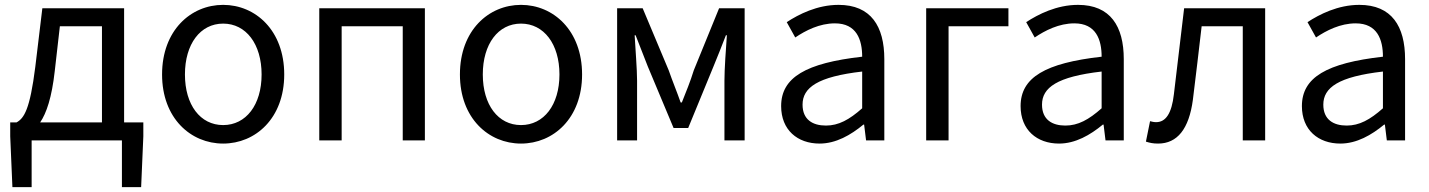

<svg xmlns="http://www.w3.org/2000/svg" viewBox="-20 -577 5874 789"><path d="M110 0H481V192H560L569 -17V-74H490V-543H154L125 -302C103 -127 79 -91 48 -74H22V-17L31 192H110ZM145 -74C171 -112 193 -177 205 -285L226 -469H399V-74Z M897 13C1030 13 1148 -91 1148 -271C1148 -452 1030 -557 897 -557C764 -557 646 -452 646 -271C646 -91 764 13 897 13ZM897 -63C803 -63 740 -146 740 -271C740 -396 803 -480 897 -480C991 -480 1055 -396 1055 -271C1055 -146 991 -63 897 -63Z M1292 0H1384V-469H1635V0H1726V-543H1292Z M2121 13C2254 13 2372 -91 2372 -271C2372 -452 2254 -557 2121 -557C1988 -557 1870 -452 1870 -271C1870 -91 1988 13 2121 13ZM2121 -63C2027 -63 1964 -146 1964 -271C1964 -396 2027 -480 2121 -480C2215 -480 2279 -396 2279 -271C2279 -146 2215 -63 2121 -63Z M2516 0H2598V-245C2598 -293 2591 -376 2588 -432H2592C2608 -390 2626 -344 2642 -304L2748 -51H2808L2912 -304C2928 -344 2947 -389 2963 -432H2967C2963 -376 2957 -293 2957 -245V0H3040V-543H2935L2831 -288C2817 -242 2799 -199 2782 -156H2777C2762 -199 2744 -242 2728 -288L2621 -543H2516Z M3348 13C3415 13 3476 -22 3528 -65H3531L3539 0H3614V-334C3614 -469 3559 -557 3426 -557C3338 -557 3262 -518 3213 -486L3248 -423C3291 -452 3348 -481 3411 -481C3500 -481 3523 -414 3523 -344C3292 -318 3190 -259 3190 -141C3190 -43 3257 13 3348 13ZM3374 -61C3320 -61 3278 -85 3278 -147C3278 -217 3340 -262 3523 -283V-132C3470 -85 3426 -61 3374 -61Z M3786 0H3878V-469H4124V-543H3786Z M4332 13C4399 13 4460 -22 4512 -65H4515L4523 0H4598V-334C4598 -469 4543 -557 4410 -557C4322 -557 4246 -518 4197 -486L4232 -423C4275 -452 4332 -481 4395 -481C4484 -481 4507 -414 4507 -344C4276 -318 4174 -259 4174 -141C4174 -43 4241 13 4332 13ZM4358 -61C4304 -61 4262 -85 4262 -147C4262 -217 4324 -262 4507 -283V-132C4454 -85 4410 -61 4358 -61Z M4739 13C4818 13 4866 -47 4882 -167C4895 -268 4906 -369 4918 -469H5087V0H5179V-543H4846C4832 -426 4818 -308 4804 -190C4795 -110 4770 -75 4731 -75C4721 -75 4714 -77 4706 -79L4689 5C4705 10 4718 13 4739 13Z M5488 13C5555 13 5616 -22 5668 -65H5671L5679 0H5754V-334C5754 -469 5699 -557 5566 -557C5478 -557 5402 -518 5353 -486L5388 -423C5431 -452 5488 -481 5551 -481C5640 -481 5663 -414 5663 -344C5432 -318 5330 -259 5330 -141C5330 -43 5397 13 5488 13ZM5514 -61C5460 -61 5418 -85 5418 -147C5418 -217 5480 -262 5663 -283V-132C5610 -85 5566 -61 5514 -61Z"/></svg>

Font: Noto Sans HK
Style: Regular
Weight: 400
Designer: Ryoko NISHIZUKA 西塚涼子 (kana, bopomofo & ideographs); Paul D. Hunt (Latin, Greek & Cyrillic); Sandoll Communications 산돌커뮤니
Foundry: Adobe
Version: Version 2.004;hotconv 1.0.118;makeotfexe 2.5.65603